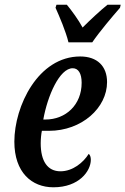

<svg xmlns="http://www.w3.org/2000/svg" viewBox="-20 -786 533 816"><path d="M271 -606H372C405 -654 457 -715 490 -753L493 -766H437C408 -743 363 -701 331 -669C314 -701 284 -742 264 -766H220L216 -753C233 -715 260 -652 271 -606ZM207 10C316 10 366 -59 366 -107C366 -118 363 -128 357 -132C334 -95 289 -58 237 -58C182 -58 153 -101 153 -177C153 -195 155 -216 158 -230H188C328 -230 435 -328 435 -437C435 -505 393 -546 321 -546C142 -546 41 -335 41 -184C41 -53 115 10 207 10ZM164 -278C182 -379 233 -496 289 -496C313 -496 327 -474 327 -434C327 -341 260 -278 173 -278Z"/></svg>

Font: Noto Serif Condensed Semi
Style: Italic
Weight: 600
Width: 3
Italic angle: -12°
Designer: Monotype Design Team
Foundry: Monotype Imaging Inc.
Version: Version 1.901